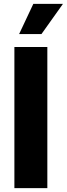

<svg xmlns="http://www.w3.org/2000/svg" viewBox="-20 -970 345 990"><path d="M224.1 -727.5V0H54.2V-727.5ZM78.6 -794.4 151.9 -950.2H304.7L193.8 -794.4Z"/></svg>

Font: Inter 18pt ExtraBold
Style: Regular
Weight: 800
Designer: Rasmus Andersson
Foundry: rsms
Version: Version 4.001;git-66647c0bb